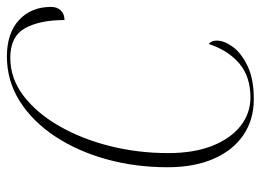

<svg xmlns="http://www.w3.org/2000/svg" viewBox="-122 -642 773 570"><g transform="rotate(-90 265.0 -356.5)"><path d="M256 10Q195 10 149.5 -21Q104 -52 79 -109.5Q54 -167 54 -246Q54 -341 77.5 -426.5Q101 -512 145 -579Q189 -646 249.5 -684.5Q310 -723 383 -723Q452 -723 491 -687Q530 -651 530 -592Q530 -574 519.5 -563Q509 -552 491 -552Q491 -626 466.5 -669.5Q442 -713 379 -713Q318 -713 266.5 -674Q215 -635 176.5 -568Q138 -501 117 -417.5Q96 -334 96 -244Q96 -168 117.5 -113.5Q139 -59 176.5 -29.5Q214 0 261 0Q323 0 362 -33Q401 -66 420 -124Q430 -116 430 -100Q430 -78 411.5 -52.5Q393 -27 354.5 -8.5Q316 10 256 10Z"/></g></svg>

Font: Noto Serif Display Condensed ExtraLight
Style: Italic
Weight: 200
Width: 3
Italic angle: -12°
Designer: Monotype Design Team
Foundry: Monotype Imaging Inc.
Version: Version 2.009